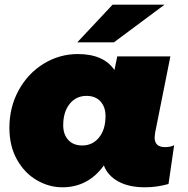

<svg xmlns="http://www.w3.org/2000/svg" viewBox="-20 -787 801 817"><path d="M721 -169 697 -4Q647 10 597 10Q528 10 483 -15Q438 -40 422 -83Q355 10 245 10Q189 10 137 -20Q85 -50 52.5 -107.5Q20 -165 20 -243Q20 -331 59.5 -403Q99 -475 166 -516Q233 -557 311 -557Q421 -557 467 -489L479 -547H705L640 -222Q638 -206 638 -202Q638 -161 682 -161Q705 -161 721 -169ZM429 -293Q429 -332 407.5 -355.5Q386 -379 348 -379Q304 -379 276.5 -345Q249 -311 249 -254Q249 -215 270.5 -191.5Q292 -168 330 -168Q374 -168 401.5 -202Q429 -236 429 -293ZM459 -767H680L465 -607H309Z"/></svg>

Font: Montserrat Alternates Black
Style: Italic
Weight: 900
Italic angle: -11.3°
Designer: Julieta Ulanovsky
Foundry: Julieta Ulanovsky
Version: Version 7.200